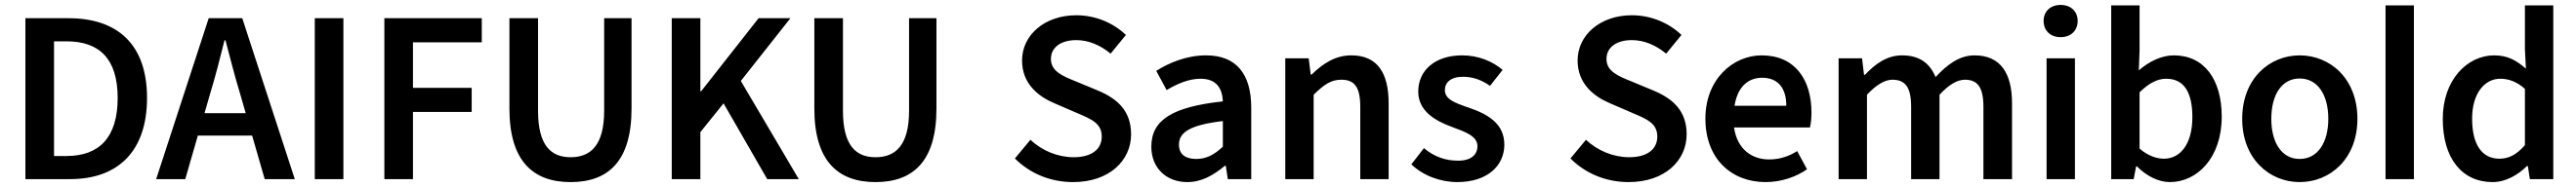

<svg xmlns="http://www.w3.org/2000/svg" viewBox="-20 -728 10443 760"><path d="M83 0H264C458 0 576 -113 576 -330C576 -546 458 -654 258 -654H83ZM199 -560H250C382 -560 457 -490 457 -330C457 -169 382 -94 250 -94H199Z M731 0 782 -177H1002L1053 0H1175L962 -654H826L613 0ZM832 -348C853 -417 872 -491 890 -564H894C913 -492 932 -417 953 -348L976 -268H809Z M1256 0H1372V-654H1256Z M1538 -654V0H1654V-273H1892V-371H1654V-556H1933V-654Z M2293 12C2445 12 2540 -72 2540 -287V-654H2429V-278C2429 -136 2373 -89 2293 -89C2214 -89 2161 -136 2161 -278V-654H2045V-287C2045 -72 2142 12 2293 12Z M2703 -654V0H2819V-191L2913 -308L3090 0H3218L2983 -399L3184 -654H3055L2822 -357H2819V-654Z M3529 12C3681 12 3776 -72 3776 -287V-654H3665V-278C3665 -136 3609 -89 3529 -89C3450 -89 3397 -136 3397 -278V-654H3281V-287C3281 -72 3378 12 3529 12Z M4330 12C4477 12 4565 -76 4565 -182C4565 -277 4510 -326 4433 -359L4344 -396C4290 -418 4240 -437 4240 -488C4240 -536 4281 -565 4343 -565C4393 -565 4441 -544 4482 -510L4544 -586C4494 -634 4422 -666 4343 -666C4215 -666 4123 -586 4123 -482C4123 -386 4191 -335 4255 -308L4345 -269C4404 -244 4446 -227 4446 -173C4446 -122 4406 -89 4332 -89C4269 -89 4204 -115 4157 -160L4094 -84C4156 -22 4239 12 4330 12Z M4647 -132C4647 -46 4707 12 4793 12C4851 12 4899 -16 4945 -54H4949L4957 0H5052V-290C5052 -428 4991 -503 4869 -503C4791 -503 4721 -474 4667 -440L4709 -362C4753 -388 4799 -408 4847 -408C4913 -408 4935 -366 4937 -316C4735 -294 4647 -242 4647 -132ZM4937 -236V-132C4901 -98 4869 -82 4829 -82C4789 -82 4759 -98 4759 -140C4759 -190 4803 -220 4937 -236Z M5190 -491V0H5305V-343C5346 -383 5374 -404 5417 -404C5471 -404 5494 -374 5494 -293V0H5609V-308C5609 -432 5563 -503 5458 -503C5391 -503 5341 -468 5297 -425H5293L5285 -491Z M5701 -60C5749 -14 5819 12 5887 12C6011 12 6078 -56 6078 -140C6078 -226 6011 -264 5935 -290C5873 -311 5837 -326 5837 -362C5837 -392 5860 -416 5910 -416C5949 -416 5985 -404 6020 -379L6071 -444C6031 -478 5974 -503 5907 -503C5797 -503 5729 -442 5729 -356C5729 -278 5795 -238 5866 -212C5920 -192 5969 -175 5969 -134C5969 -100 5944 -75 5891 -75C5840 -75 5795 -90 5752 -126Z M6582 12C6729 12 6817 -76 6817 -182C6817 -277 6762 -326 6685 -359L6596 -396C6542 -418 6492 -437 6492 -488C6492 -536 6533 -565 6595 -565C6645 -565 6693 -544 6734 -510L6796 -586C6746 -634 6674 -666 6595 -666C6467 -666 6375 -586 6375 -482C6375 -386 6443 -335 6507 -308L6597 -269C6656 -244 6698 -227 6698 -173C6698 -122 6658 -89 6584 -89C6521 -89 6456 -115 6409 -160L6346 -84C6408 -22 6491 12 6582 12Z M7137 12C7199 12 7259 -8 7305 -40L7265 -114C7231 -92 7193 -80 7151 -80C7083 -80 7022 -120 7009 -210H7317C7321 -228 7323 -248 7323 -270C7323 -406 7255 -503 7121 -503C7005 -503 6893 -406 6893 -246C6893 -82 6999 12 7137 12ZM7011 -298C7025 -385 7075 -412 7123 -412C7189 -412 7221 -368 7221 -298Z M7433 -491V0H7548V-343C7586 -384 7621 -404 7651 -404C7703 -404 7727 -374 7727 -293V0H7842V-343C7880 -384 7914 -404 7945 -404C7996 -404 8020 -374 8020 -293V0H8136V-308C8136 -432 8088 -503 7984 -503C7922 -503 7873 -465 7826 -415C7803 -470 7762 -503 7690 -503C7629 -503 7581 -468 7540 -424H7536L7528 -491Z M8276 -491V0H8391V-491ZM8264 -643C8264 -603 8292 -577 8333 -577C8374 -577 8402 -603 8402 -643C8402 -682 8374 -708 8333 -708C8292 -708 8264 -682 8264 -643Z M8538 0H8629L8639 -52H8642C8683 -11 8731 12 8776 12C8885 12 8986 -85 8986 -254C8986 -405 8915 -503 8792 -503C8742 -503 8691 -478 8650 -442L8653 -524V-706H8538ZM8653 -353C8691 -390 8725 -408 8761 -408C8835 -408 8867 -350 8867 -252C8867 -141 8817 -83 8752 -83C8723 -83 8688 -94 8653 -124Z M9069 -245C9069 -82 9180 12 9302 12C9425 12 9536 -82 9536 -245C9536 -409 9425 -503 9302 -503C9180 -503 9069 -409 9069 -245ZM9187 -245C9187 -344 9230 -409 9302 -409C9374 -409 9418 -344 9418 -245C9418 -147 9374 -82 9302 -82C9230 -82 9187 -147 9187 -245Z M9650 0H9765C9765 -82 9765 -471 9765 -706H9650C9650 -471 9650 -82 9650 0Z M9882 -245C9882 -83 9961 12 10084 12C10137 12 10187 -17 10223 -53H10227L10235 0H10330V-706H10215V-528L10219 -449C10181 -482 10146 -503 10090 -503C9983 -503 9882 -405 9882 -245ZM10115 -408C10148 -408 10181 -397 10215 -367V-138C10182 -100 10150 -83 10112 -83C10041 -83 10001 -140 10001 -246C10001 -349 10052 -408 10115 -408Z"/></svg>

Font: DAIFUKU Sans Semibold
Style: Regular
Weight: 600
Designer: Original font ‘Source Sans 3’ : Paul D. Hunt
Foundry: Daifuku
Version: Version 1.000